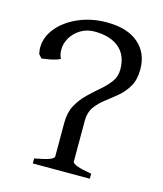

<svg xmlns="http://www.w3.org/2000/svg" viewBox="-98 -704 660 778"><g transform="rotate(15 232.0 -315.0)"><path d="M112.3 0V-21Q154.3 -28.3 173.6 -35.6Q192.9 -43 192.9 -50.8V-193.4Q192.9 -235.8 209.5 -266.1Q226.1 -296.4 250.2 -319.8Q274.4 -343.3 298.8 -364Q323.2 -384.8 339.8 -407.2Q356.4 -429.7 356.4 -459Q356.4 -519 319.3 -550Q282.2 -581.1 216.8 -581.1Q183.6 -581.1 158.2 -565.4Q132.8 -549.8 118.7 -525.9Q104.5 -502 104.5 -476.6Q104.5 -453.6 112.8 -438.5Q97.2 -430.7 77.4 -426.5Q57.6 -422.4 36.1 -419.9L22.9 -434.6Q22.5 -438.5 21 -445.8Q19.5 -453.1 19.5 -460.4Q19.5 -506.3 51.5 -544.9Q83.5 -583.5 137.2 -606.7Q190.9 -629.9 254.9 -629.9Q341.3 -629.9 387.9 -589.6Q434.6 -549.3 434.6 -481Q434.6 -437.5 418 -408.9Q401.4 -380.4 377.2 -360.1Q353 -339.8 328.6 -321.3Q304.2 -302.7 287.6 -279.8Q271 -256.8 271 -222.2V-50.8Q271 -34.2 351.6 -21V0Z"/></g></svg>

Font: David Libre
Style: Regular
Weight: 400
Designer: Ismar David, J. Victor Gaultney, Annie Olsen and Meir Sadan
Foundry: Monotype Imaging Inc. & SIL International
Version: Version 1.100; ttfautohint (v1.8.4.7-5d5b)